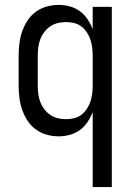

<svg xmlns="http://www.w3.org/2000/svg" viewBox="-20 -548 540 783"><path d="M358 215V-91Q350 -70 337 -50.5Q324 -31 305.5 -17.5Q287 -4 264.5 2Q242 8 219 8Q194 8 169.5 1Q145 -6 125 -21Q105 -36 91.5 -57Q78 -78 70 -101.5Q62 -125 59 -150Q56 -175 56 -200V-320Q56 -345 59 -370Q62 -395 70 -418.5Q78 -442 91.5 -463Q105 -484 125 -499Q145 -514 169.5 -521Q194 -528 219 -528Q242 -528 264.5 -522Q287 -516 305.5 -502.5Q324 -489 337 -469.5Q350 -450 358 -429V-520H436V215ZM249 -62Q266 -62 282.5 -66Q299 -70 312 -80Q325 -90 334.5 -104.5Q344 -119 349 -134.5Q354 -150 356 -166.5Q358 -183 358 -200V-320Q358 -337 356 -353.5Q354 -370 349 -385.5Q344 -401 334.5 -415.5Q325 -430 312 -440Q299 -450 282.5 -454Q266 -458 249 -458Q232 -458 215.5 -454Q199 -450 185 -440.5Q171 -431 160.5 -417Q150 -403 144 -387Q138 -371 136 -354Q134 -337 134 -320V-200Q134 -183 136 -166Q138 -149 144 -133Q150 -117 160.5 -103Q171 -89 185 -79.5Q199 -70 215.5 -66Q232 -62 249 -62Z"/></svg>

Font: Iosevka NFM
Style: Regular
Weight: 400
Monospace: yes
Designer: Belleve Invis
Foundry: Belleve Invis
Version: Version 29.0.4; ttfautohint (v1.8.4);Nerd Fonts 3.3.0